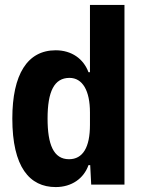

<svg xmlns="http://www.w3.org/2000/svg" viewBox="-20 -749 575 779"><path d="M206 10C271 10 320 -25 339 -79H346L350 0H485V-729H345V-456H339C319 -510 271 -545 206 -545C91 -545 30 -447 30 -268C30 -71 100 10 206 10ZM260 -103C197 -103 173 -163 173 -268C173 -378 200 -433 262 -433C315 -433 345 -381 345 -293V-242C345 -151 316 -103 260 -103Z"/></svg>

Font: Mona Sans SemiCondensed
Style: Bold
Weight: 700
Width: 4
Designer: Deni Anggara
Foundry: GitHub
Version: Version 2.000